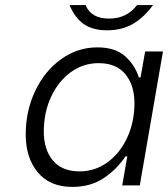

<svg xmlns="http://www.w3.org/2000/svg" viewBox="-20 -728 660 754"><path d="M81 -200Q81 -293 118.5 -371.5Q156 -450 220.5 -496Q285 -542 362 -542Q432 -542 471 -507.5Q510 -473 525 -424H532L550 -526H620L529 0H460L480 -114H473Q438 -62 386.5 -28Q335 6 264 6Q176 6 128.5 -51Q81 -108 81 -200ZM508 -323Q508 -393 472.5 -436.5Q437 -480 367 -480Q307 -480 258 -444.5Q209 -409 180.5 -347.5Q152 -286 152 -211Q152 -141 187.5 -98Q223 -55 293 -55Q353 -55 402 -90.5Q451 -126 479.5 -187.5Q508 -249 508 -323ZM253 -708H316Q338 -655 408 -655Q478 -655 518 -708H581Q543 -657 500 -633Q457 -609 401 -609Q344 -609 309 -633.5Q274 -658 253 -708Z"/></svg>

Font: Be Vietnam Light
Style: Italic
Weight: 300
Italic angle: -9.222°
Designer: Gabriel Lam
Foundry: TypeRant
Version: Version 3.000